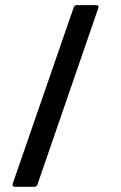

<svg xmlns="http://www.w3.org/2000/svg" viewBox="-20 -720 466 740"><path d="M111.8 0H37.1Q31.7 0 29.5 -3.2Q27.3 -6.3 28.8 -11.2L264.2 -691.9Q267.6 -700.2 275.9 -700.2H351.1Q362.3 -700.2 358.9 -689L124 -7.8Q121.1 0 111.8 0Z"/></svg>

Font: Gruenseis Font Medium
Style: Regular
Weight: 500
Designer: Jeremy Tribby
Foundry: Tribby Type
Version: Version 1.408;Glyphs 3.1.2 (3151)